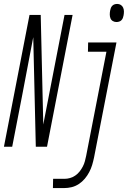

<svg xmlns="http://www.w3.org/2000/svg" viewBox="-62 -746 650 976"><path d="M-42 0 88 -670H145L158 -113L266 -670H307L177 0H120L107 -557Q93 -485 79.5 -412.5Q66 -340 52 -268L0 0ZM530 -634Q520 -634 511.5 -639Q503 -644 499.5 -653Q496 -662 496 -672.5Q496 -683 498 -693Q499 -699 501.5 -705.5Q504 -712 509 -717Q514 -722 520.5 -724Q527 -726 534 -726Q544 -726 552 -721Q560 -716 564 -707Q568 -698 568 -687.5Q568 -677 566 -667Q565 -661 562.5 -654.5Q560 -648 555 -643Q550 -638 543 -636Q536 -634 530 -634ZM207 210 208 163H266Q280 163 294 159Q308 155 320.5 146.5Q333 138 342.5 126Q352 114 359 100.5Q366 87 369.5 73.5Q373 60 376 46L479 -483H385L386 -530H530L416 55Q412 74 406.5 92.5Q401 111 391.5 129Q382 147 369 162.5Q356 178 338.5 189.5Q321 201 302 205.5Q283 210 264 210Z"/></svg>

Font: Lode Dark
Style: Italic
Weight: 400
Italic angle: -11°
Monospace: yes
Designer: Belleve Invis
Foundry: Belleve Invis
Version: Version 29.2.0; ttfautohint (v1.8.3)